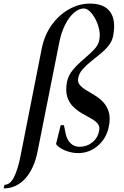

<svg xmlns="http://www.w3.org/2000/svg" viewBox="-91 -834 691 1066"><path d="M23 32 141 -566Q156 -639 195.5 -694.5Q235 -750 291 -782Q347 -814 409 -814Q488 -814 521 -767.5Q554 -721 537 -634Q531 -604 511 -579.5Q491 -555 465 -534Q439 -513 413 -492Q387 -471 367.5 -449Q348 -427 343 -400Q339 -378 352 -362.5Q365 -347 387.5 -333.5Q410 -320 435.5 -304.5Q461 -289 482 -267Q503 -245 513 -212Q523 -179 513 -130Q500 -66 452.5 -25Q405 16 343 16Q307 16 272 2Q237 -12 220 -34L246 -139H264L273 -94Q281 -57 301.5 -38Q322 -19 350 -19Q391 -19 421.5 -43.5Q452 -68 460 -110Q464 -133 450.5 -148.5Q437 -164 413 -177Q389 -190 362.5 -205.5Q336 -221 314 -243Q292 -265 282 -298Q272 -331 281 -380Q289 -417 315 -447.5Q341 -478 372.5 -504.5Q404 -531 429.5 -557Q455 -583 460 -611Q466 -640 459.5 -670.5Q453 -701 439 -727.5Q425 -754 408 -770.5Q391 -787 374 -787Q347 -787 319.5 -763Q292 -739 270.5 -696.5Q249 -654 238 -598L119 0Q100 101 50 156.5Q0 212 -71 212L-66 192Q-35 192 -13.5 150Q8 108 23 32Z"/></svg>

Font: Wittgenstein-Italic Regular
Style: Italic
Weight: 400
Italic angle: -11°
Designer: Jörg Drees
Foundry: Jörg Drees
Version: Version 1.000; ttfautohint (v1.8.4.7-5d5b)